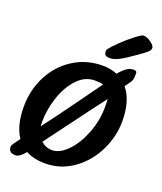

<svg xmlns="http://www.w3.org/2000/svg" viewBox="-168 -1020 984 1164"><g transform="rotate(20 324.0 -438.0)"><path d="M555 -912Q576 -912 603 -893Q630 -874 630 -858Q630 -845 616 -832Q602 -819 559 -789Q498 -746 466 -729.5Q434 -713 408 -713Q389 -713 380 -720Q371 -727 371 -744Q371 -752 374 -756Q388 -777 427.5 -815Q467 -853 505.5 -882.5Q544 -912 555 -912ZM27 -7Q27 -14 67 -67Q19 -139 19 -258Q19 -367 66 -458Q113 -549 197 -602.5Q281 -656 386 -656Q437 -656 479 -638Q506 -670 526.5 -683.5Q547 -697 568 -697Q581 -697 585.5 -693Q590 -689 590 -681L589 -657Q589 -638 578 -622L551 -584Q611 -511 611 -379Q611 -281 566 -188.5Q521 -96 439.5 -37.5Q358 21 256 21Q184 21 133 -7Q98 36 73 36Q47 36 37 25.5Q27 15 27 -7ZM156 -181Q222 -267 322 -406Q407 -525 425 -549Q407 -555 370 -555Q307 -555 257.5 -502Q208 -449 181.5 -368.5Q155 -288 155 -211Q155 -190 156 -181ZM483 -426Q483 -450 481 -476Q471 -461 429 -407L198 -97Q229 -69 270 -69Q319 -69 369 -120.5Q419 -172 451 -255Q483 -338 483 -426Z"/></g></svg>

Font: Sriracha
Style: Regular
Weight: 400
Designer: Suppakit Chalermlarp
Version: Version 1.002g